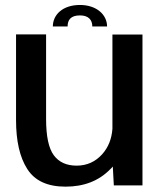

<svg xmlns="http://www.w3.org/2000/svg" viewBox="-20 -728 642 754"><path d="M427 0H539.5V-592.5H421.5V-222C418.5 -182.5 405.5 -149.5 381.5 -122.5C354.5 -92.5 321 -77.5 281 -77.5C241.5 -77.5 211.5 -91 191.5 -118C171 -145.5 161 -193 161 -261V-593H43V-256.5C43 -174.5 57.5 -110.5 87 -64.5C116.5 -18 166.5 5 237.5 5C309.5 5 367.5 -17.5 412 -62.5C416 -66 419.5 -70 423 -74ZM294 -708.5C226 -708.5 187.5 -670 187.5 -624H245.5C245.5 -649.5 257.5 -667.5 294 -667.5C327.5 -667.5 342.5 -650 342.5 -624H400.5C400.5 -670 359.5 -708.5 294 -708.5Z"/></svg>

Font: Anybody Medium
Style: Regular
Weight: 500
Designer: Tyler Finck
Foundry: Etcetera Type Company
Version: Version 1.110